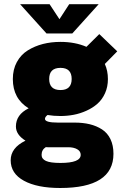

<svg xmlns="http://www.w3.org/2000/svg" viewBox="-20 -716 610 935"><path d="M460.5 -695.5 332 -553H206.5L78 -695.5H221.5L269.5 -622.5L317 -695.5ZM274.5 -151Q241 -151 211.5 -156Q199 -146.5 199 -137Q199 -119 262 -119H343.5Q384 -119 417 -111Q450 -103 476.8 -85.8Q503.5 -68.5 518 -38.2Q532.5 -8 532.5 33Q532.5 199.5 273 199.5Q161 199.5 96.5 164.2Q32 129 32 64.5Q32 4 104 -31Q57.5 -60 57.5 -100Q57.5 -158 119.5 -188.5Q42.5 -235.5 42.5 -331Q42.5 -378 62.2 -414Q82 -450 115.5 -470.8Q149 -491.5 189 -501.8Q229 -512 274.5 -512Q345.5 -512 401 -488L463.5 -550L551 -466L490.5 -404.5Q505.5 -371.5 505.5 -331Q505.5 -293 491.5 -262Q477.5 -231 454.5 -210.8Q431.5 -190.5 401 -176.8Q370.5 -163 338.8 -157Q307 -151 274.5 -151ZM274.5 -277.5Q329 -277.5 329 -331.5Q329 -385.5 274.5 -385.5Q219.5 -385.5 219.5 -331.5Q219.5 -277.5 274.5 -277.5ZM182.5 38.5Q182.5 58 204 67.8Q225.5 77.5 274 77.5Q373 77.5 373 38Q373 20.5 356 10.8Q339 1 312 1H211.5Q206 1 203 0.5Q182.5 13.5 182.5 38.5Z"/></svg>

Font: League Mono Narrow ExtraBold
Style: Regular
Weight: 800
Width: 3
Designer: Tyler Finck
Foundry: The League of Moveable Type / Tyler Finck
Version: Version 2.210